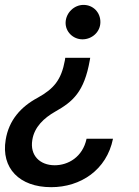

<svg xmlns="http://www.w3.org/2000/svg" viewBox="-20 -569 566 784"><path d="M346.6 -322.8 348.4 -333.1H246.4L245 -322.8C230.5 -243.3 200.3 -206.7 134.2 -170.1C64.6 -132.8 16.3 -78.1 3.2 1.8C-16 117.2 58.9 195.3 188.9 195.3C308.9 195.3 415.5 125.4 441.4 -2.5H333.5C317.5 72.8 257.8 105.8 203.5 105.8C142.8 105.8 101.6 65.7 111.9 2.8C120 -50.4 159.8 -87.4 206 -113.6C277.3 -153.8 323.9 -193.5 346.6 -322.8ZM247.9 -478C246.4 -439.6 278.4 -408.4 316.8 -408.4C355.8 -408.4 389.6 -438.6 389.9 -478C390.6 -517.4 361.2 -549 321 -549C283 -549 249.6 -517.4 247.9 -478Z"/></svg>

Font: Magic Ui Pro Medium
Style: Italic
Weight: 500
Italic angle: -9.39999°
Designer: Stefan Endress, Andreas Faust
Version: Version 1.000;FEAKit 1.0